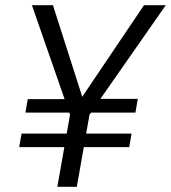

<svg xmlns="http://www.w3.org/2000/svg" viewBox="-20 -720 659 740"><path d="M367 -339H511L502 -286H331L325 -278L312 -205H487L478 -153H303L276 0H201L228 -153H54L63 -205H237L250 -278L247 -286H78L87 -338H229L103 -700H184L297 -347L535 -700H619Z"/></svg>

Font: Sarabun Light
Style: Italic
Weight: 300
Italic angle: -10°
Designer: Suppakit Chalermlarp | Katatrad Co.,Ltd.
Foundry: Cadson Demak Co.,Ltd.
Version: Version 1.000; ttfautohint (v1.6)